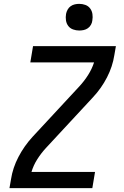

<svg xmlns="http://www.w3.org/2000/svg" viewBox="-20 -974 640 994"><path d="M29 0 37 -46Q46 -105 75.5 -161.5Q105 -218 148 -265L391 -527Q416 -554 436 -585.5Q456 -617 467 -651H137L151 -735H580L572 -689Q563 -630 534 -573.5Q505 -517 461 -470L218 -208Q193 -181 173 -149.5Q153 -118 143 -84H472L458 0ZM390 -816Q374 -816 358.5 -821.5Q343 -827 333.5 -839.5Q324 -852 321.5 -868.5Q319 -885 322 -902Q324 -913 330 -924Q336 -935 346 -942Q356 -949 367.5 -951.5Q379 -954 390 -954Q407 -954 422 -948.5Q437 -943 446.5 -930.5Q456 -918 458.5 -901.5Q461 -885 458 -868Q457 -857 451 -846Q445 -835 435 -828Q425 -821 413.5 -818.5Q402 -816 390 -816Z"/></svg>

Font: Iosevka Curly Medium Extended
Style: Italic
Weight: 500
Width: 7
Italic angle: -9°
Monospace: yes
Designer: Belleve Invis
Foundry: Belleve Invis
Version: Version 11.1.0; ttfautohint (v1.8.3)